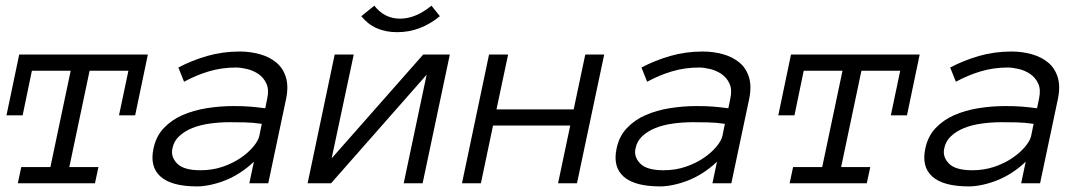

<svg xmlns="http://www.w3.org/2000/svg" viewBox="-20 -648 3861 679"><path d="M458 -240.2H400.9L434.1 -397.9H296.9L225.1 -57.1H328.1L315.9 0H43L55.2 -57.1H158.2L230 -397.9H92.8L60.1 -240.2H2.9L47.9 -455.1H502.9Z M522.9 -123Q531.7 -166 559.3 -195.1Q586.9 -224.1 625.5 -241Q664.1 -257.8 710.9 -265.4Q757.8 -272.9 804.7 -272.9Q822.8 -272.9 836.9 -272.5Q851.1 -272 864 -271Q877 -270 889.4 -268.6Q901.9 -267.1 918 -265.1L924.8 -297.9Q932.1 -331.1 922.1 -352.5Q912.1 -374 893.6 -386.5Q875 -398.9 853 -404.1Q831.1 -409.2 814.9 -409.2Q763.7 -409.2 718.3 -395.5Q672.9 -381.8 630.9 -358.9L610.8 -409.2Q657.7 -434.1 712.4 -450Q767.1 -465.8 828.1 -465.8Q864.7 -465.8 898.9 -456.3Q933.1 -446.8 957 -427Q981 -407.2 991 -375Q1001 -342.8 991.7 -297.9L928.7 0H861.8L877.9 -76.2Q855 -54.2 829.3 -37.6Q803.7 -21 777.3 -10.5Q751 0 724.9 5.6Q698.7 11.2 676.8 11.2Q586.9 11.2 547.9 -23.4Q508.8 -58.1 522.9 -123ZM689 -45.9Q731 -45.9 767.3 -58.3Q803.7 -70.8 830.8 -89.4Q857.9 -107.9 875.5 -128.9Q893.1 -149.9 897 -167L905.8 -210Q874 -214.8 844 -215.3Q814 -215.8 792 -215.8Q755.9 -215.8 721.4 -210.9Q687 -206.1 659.9 -195.1Q632.8 -184.1 613.8 -166.5Q594.7 -148.9 589.8 -123Q583 -94.2 606 -70.1Q628.9 -45.9 689 -45.9Z M1163.6 -455.1H1231L1152.8 -87.9L1476.6 -455.1H1570.8L1474.6 0H1407.7L1488.8 -383.8L1150.9 0H1067.9ZM1535.6 -590.8Q1466.8 -534.2 1384.8 -534.2Q1302.7 -534.2 1257.8 -590.8L1303.7 -627.9Q1339.8 -582 1395 -582Q1449.7 -582 1505.9 -627.9Z M2020.5 0H1953.6L1996.6 -204.1H1723.6L1680.7 0H1613.8L1709.5 -455.1H1776.9L1735.8 -261.2H2008.8L2049.8 -455.1H2116.7Z M2160.6 -123Q2169.4 -166 2197 -195.1Q2224.6 -224.1 2263.2 -241Q2301.8 -257.8 2348.6 -265.4Q2395.5 -272.9 2442.4 -272.9Q2460.4 -272.9 2474.6 -272.5Q2488.8 -272 2501.7 -271Q2514.6 -270 2527.1 -268.6Q2539.6 -267.1 2555.7 -265.1L2562.5 -297.9Q2569.8 -331.1 2559.8 -352.5Q2549.8 -374 2531.2 -386.5Q2512.7 -398.9 2490.7 -404.1Q2468.8 -409.2 2452.6 -409.2Q2401.4 -409.2 2356 -395.5Q2310.5 -381.8 2268.6 -358.9L2248.5 -409.2Q2295.4 -434.1 2350.1 -450Q2404.8 -465.8 2465.8 -465.8Q2502.4 -465.8 2536.6 -456.3Q2570.8 -446.8 2594.7 -427Q2618.7 -407.2 2628.7 -375Q2638.7 -342.8 2629.4 -297.9L2566.4 0H2499.5L2515.6 -76.2Q2492.7 -54.2 2467 -37.6Q2441.4 -21 2415 -10.5Q2388.7 0 2362.5 5.6Q2336.4 11.2 2314.5 11.2Q2224.6 11.2 2185.5 -23.4Q2146.5 -58.1 2160.6 -123ZM2326.7 -45.9Q2368.7 -45.9 2405 -58.3Q2441.4 -70.8 2468.5 -89.4Q2495.6 -107.9 2513.2 -128.9Q2530.8 -149.9 2534.7 -167L2543.5 -210Q2511.7 -214.8 2481.7 -215.3Q2451.7 -215.8 2429.7 -215.8Q2393.6 -215.8 2359.1 -210.9Q2324.7 -206.1 2297.6 -195.1Q2270.5 -184.1 2251.5 -166.5Q2232.4 -148.9 2227.5 -123Q2220.7 -94.2 2243.7 -70.1Q2266.6 -45.9 2326.7 -45.9Z M3187.5 -240.2H3130.4L3163.6 -397.9H3026.4L2954.6 -57.1H3057.6L3045.4 0H2772.5L2784.7 -57.1H2887.7L2959.5 -397.9H2822.3L2789.6 -240.2H2732.4L2777.3 -455.1H3232.4Z M3252.4 -123Q3261.2 -166 3288.8 -195.1Q3316.4 -224.1 3355 -241Q3393.6 -257.8 3440.4 -265.4Q3487.3 -272.9 3534.2 -272.9Q3552.2 -272.9 3566.4 -272.5Q3580.6 -272 3593.5 -271Q3606.4 -270 3618.9 -268.6Q3631.3 -267.1 3647.5 -265.1L3654.3 -297.9Q3661.6 -331.1 3651.6 -352.5Q3641.6 -374 3623 -386.5Q3604.5 -398.9 3582.5 -404.1Q3560.5 -409.2 3544.4 -409.2Q3493.2 -409.2 3447.8 -395.5Q3402.3 -381.8 3360.4 -358.9L3340.3 -409.2Q3387.2 -434.1 3441.9 -450Q3496.6 -465.8 3557.6 -465.8Q3594.2 -465.8 3628.4 -456.3Q3662.6 -446.8 3686.5 -427Q3710.4 -407.2 3720.5 -375Q3730.5 -342.8 3721.2 -297.9L3658.2 0H3591.3L3607.4 -76.2Q3584.5 -54.2 3558.8 -37.6Q3533.2 -21 3506.8 -10.5Q3480.5 0 3454.3 5.6Q3428.2 11.2 3406.2 11.2Q3316.4 11.2 3277.3 -23.4Q3238.3 -58.1 3252.4 -123ZM3418.5 -45.9Q3460.4 -45.9 3496.8 -58.3Q3533.2 -70.8 3560.3 -89.4Q3587.4 -107.9 3605 -128.9Q3622.6 -149.9 3626.5 -167L3635.3 -210Q3603.5 -214.8 3573.5 -215.3Q3543.5 -215.8 3521.5 -215.8Q3485.4 -215.8 3450.9 -210.9Q3416.5 -206.1 3389.4 -195.1Q3362.3 -184.1 3343.3 -166.5Q3324.2 -148.9 3319.3 -123Q3312.5 -94.2 3335.4 -70.1Q3358.4 -45.9 3418.5 -45.9Z"/></svg>

Font: Anonymous Pro
Style: Italic
Weight: 400
Italic angle: -12°
Monospace: yes
Designer: Mark Simonson
Version: Version 1.003